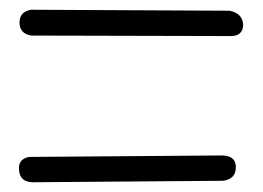

<svg xmlns="http://www.w3.org/2000/svg" viewBox="-20 -566 540 394"><path d="M451 -544Q477 -539 479 -516Q479 -491 451 -492L44 -493Q20 -497 20 -520Q20 -542 44 -546ZM437 -247Q464 -246 464 -223Q464 -198 437 -195L46 -192Q21 -193 19 -217Q17 -240 40 -244Z"/></svg>

Font: Yomogi
Style: Regular
Weight: 400
Designer: satsuyako
Foundry: satsuyako
Version: Version 3.100